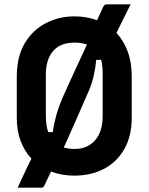

<svg xmlns="http://www.w3.org/2000/svg" viewBox="-20 -796 690 892"><path d="M325 -720Q383 -720 431 -702Q439 -718 445 -732Q451 -746 456 -757Q462 -770 466 -773Q470 -776 480 -776H587Q570 -742 553.5 -709Q537 -676 521 -643Q554 -608 573 -557.5Q592 -507 592 -440V-249Q592 -163 557 -102.5Q522 -42 462 -11Q402 20 325 20Q267 20 217 1Q209 19 201 34.5Q193 50 187 64Q183 73 180 74.5Q177 76 170 76H62Q75 48 93 9Q111 -30 126 -59Q94 -93 76 -140.5Q58 -188 58 -249V-440Q58 -533 95 -595Q132 -657 193 -688.5Q254 -720 325 -720ZM193 -258Q193 -234 196 -215Q199 -196 204 -182H225Q237 -265 269 -338Q299 -406 329.5 -471.5Q360 -537 384 -589Q359 -598 327 -598Q259 -598 226 -558Q193 -518 193 -451ZM282 -123Q279 -117 276 -111Q300 -104 329 -104Q385 -104 421 -143.5Q457 -183 457 -259V-451Q457 -492 450 -518H427Q424 -483 415.5 -445Q407 -407 393 -375Q366 -313 338 -249Q310 -185 282 -123Z"/></svg>

Font: Recursive Sn Lnr St
Style: Bold
Weight: 700
Version: Version 1.079;hotconv 1.0.112;makeotfexe 2.5.65598; ttfautoh